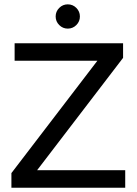

<svg xmlns="http://www.w3.org/2000/svg" viewBox="-20 -877 638 897"><path d="M33.3 0V-68.3L435 -593.3H48.3V-675H555V-606.7L153.3 -81.7H565V0ZM296.7 -743.3Q273.3 -743.3 256.7 -760Q240 -776.7 240 -800Q240 -823.3 256.7 -840Q273.3 -856.7 296.7 -856.7Q320 -856.7 336.7 -840Q353.3 -823.3 353.3 -800Q353.3 -776.7 336.7 -760Q320 -743.3 296.7 -743.3Z"/></svg>

Font: Funnel Display
Style: Regular
Weight: 400
Designer: NORD ID, Kristian Moeller
Foundry: Dicotype
Version: Version 1.000